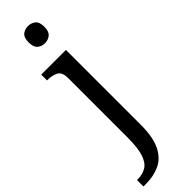

<svg xmlns="http://www.w3.org/2000/svg" viewBox="-348 -752 984 984"><g transform="rotate(-45 144.0 -260.0)"><path d="M151 -636Q127 -636 110.5 -650Q94 -664 94 -698Q94 -733 110.5 -746.5Q127 -760 151 -760Q174 -760 191 -746.5Q208 -733 208 -698Q208 -664 191 -650Q174 -636 151 -636ZM-12 240V193H-5Q31 193 56.5 176.5Q82 160 95 119.5Q108 79 108 9V-426Q108 -470 83.5 -482Q59 -494 26 -494H23V-536H202V8Q202 97 176.5 148Q151 199 106.5 219.5Q62 240 4 240Z"/></g></svg>

Font: Noto Serif Old Uyghur
Style: Regular
Weight: 400
Designer: Lewis McGuffie
Foundry: Google LLC
Version: Version 1.003; ttfautohint (v1.8.4.7-5d5b)